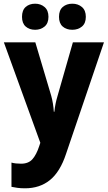

<svg xmlns="http://www.w3.org/2000/svg" viewBox="-20 -778 583 1038"><path d="M1 -549H171L257 -260Q268 -220 271 -174H274Q278 -216 291 -259L374 -549H542L337 54Q305 151 250 195.5Q195 240 115 240Q92 240 74 237.5Q56 235 42 232V101Q52 104 65.5 105.5Q79 107 94 107Q134 107 155.5 82.5Q177 58 192 12L198 -6ZM99 -687Q99 -723 119 -740.5Q139 -758 170 -758Q200 -758 221 -740Q242 -722 242 -687Q242 -652 221 -634.5Q200 -617 170 -617Q139 -617 119 -634.5Q99 -652 99 -687ZM299 -687Q299 -723 319.5 -740.5Q340 -758 371 -758Q402 -758 423 -740Q444 -722 444 -687Q444 -652 423 -634.5Q402 -617 371 -617Q339 -617 319 -634.5Q299 -652 299 -687Z"/></svg>

Font: Noto Sans Telugu SemiCondensed ExtraBold
Style: Regular
Weight: 800
Width: 4
Designer: Jelle Bosma - Monotype Design Team
Foundry: Monotype Imaging Inc.
Version: Version 2.005; ttfautohint (v1.8.4.7-5d5b)